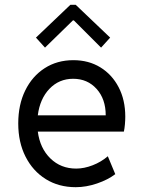

<svg xmlns="http://www.w3.org/2000/svg" viewBox="-20 -778 602 806"><path d="M297.9 7.8Q226.6 7.8 172.1 -26.1Q117.7 -60.1 87.2 -120.4Q56.6 -180.7 56.6 -259.8Q56.6 -338.4 85.9 -398.2Q115.2 -458 167.5 -491.7Q219.7 -525.4 288.1 -525.4Q352.1 -525.4 401.1 -495.4Q450.2 -465.3 478 -411.9Q505.9 -358.4 505.9 -288.1Q505.9 -273.4 504.4 -255.9Q502.9 -238.3 500 -225.6H138.7Q147.9 -155.3 191.7 -112.8Q235.4 -70.3 299.8 -70.3Q333 -70.3 368.9 -84.2Q404.8 -98.1 432.6 -122.1L463.9 -46.9Q433.1 -23.4 387.5 -7.8Q341.8 7.8 297.9 7.8ZM287.1 -447.3Q228 -447.3 187.7 -405.3Q147.5 -363.3 138.7 -293.9H423.8Q423.8 -362.3 385.5 -404.8Q347.2 -447.3 287.1 -447.3ZM168.9 -578.1 130.9 -620.1 275.4 -757.8H297.9L442.4 -620.1L404.3 -578.1L290 -692.4H286.1Z"/></svg>

Font: Reddit Mono
Style: Regular
Weight: 400
Monospace: yes
Designer: Stephen Hutchings
Foundry: Reddit
Version: Version 1.014; ttfautohint (v1.8.4.7-5d5b)